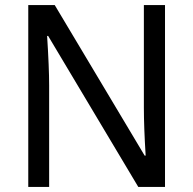

<svg xmlns="http://www.w3.org/2000/svg" viewBox="-20 -734 759 754"><path d="M523 0 169 -593H165Q173 -468 173 -399V0H91V-714H195L548 -123H552Q545 -235 545 -311V-714H628V0Z"/></svg>

Font: Noto Sans Display
Style: Regular
Weight: 400
Designer: Monotype Design team
Foundry: Monotype Imaging Inc.
Version: Version 1.000